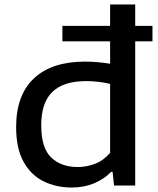

<svg xmlns="http://www.w3.org/2000/svg" viewBox="-20 -828 706 857"><path d="M300.5 9Q230 9 173.8 -19Q117.5 -47 84.8 -106.5Q52 -166 52 -260.5Q52 -404 131.8 -478.5Q211.5 -553 359.5 -553Q390 -553 418.8 -550.2Q447.5 -547.5 471.5 -543.5V-643.5H258.5V-712.5H471.5V-808H583.5V-712.5H660.5V-643.5H583.5V0H489L482.5 -61H476Q445 -28.5 400 -9.8Q355 9 300.5 9ZM327 -82.5Q366.5 -82.5 404.5 -97Q442.5 -111.5 471.5 -146V-453.5Q449.5 -459 421.8 -462.5Q394 -466 365 -466Q263.5 -466 213.8 -417.8Q164 -369.5 164 -269Q164 -167.5 208.5 -125Q253 -82.5 327 -82.5Z"/></svg>

Font: Encode Sans Exp Md
Style: Regular
Weight: 500
Width: 7
Designer: Multiple Designers
Foundry: Impallari Type
Version: Version 3.002; ttfautohint (v1.8.3) -l 8 -r 50 -G 200 -x 14 